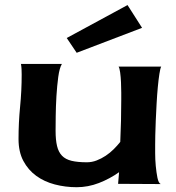

<svg xmlns="http://www.w3.org/2000/svg" viewBox="-20 -744 710 774"><path d="M605.5 -161.1Q605.5 -151.4 605.5 -126.5Q605.5 -101.6 607.9 -75.2Q610.4 -48.8 614.7 -27.3Q619.1 -5.9 627.9 -2L456.1 -2.9L460 -49.8Q422.9 -23.4 378.9 -6.3Q335 10.7 289.1 10.7Q243.2 10.7 200.7 -0.5Q158.2 -11.7 126 -35.2Q93.8 -58.6 74.2 -95.2Q54.7 -131.8 54.7 -183.6Q54.7 -249 61 -313.5Q67.4 -377.9 67.4 -443.4Q67.4 -454.1 66.9 -464.8Q66.4 -475.6 64.5 -486.3H229.5Q219.7 -469.7 214.8 -433.6Q210 -397.5 207.5 -356.4Q205.1 -315.4 204.6 -276.9Q204.1 -238.3 204.1 -216.8Q204.1 -179.7 210 -155.3Q215.8 -130.9 230 -116.2Q244.1 -101.6 268.6 -95.7Q293 -89.8 330.1 -89.8Q350.6 -89.8 369.6 -97.2Q388.7 -104.5 406.2 -116.2Q423.8 -127.9 438.5 -142.6Q453.1 -157.2 464.8 -171.9Q466.8 -214.8 467.8 -256.8Q468.8 -298.8 468.8 -341.8Q468.8 -350.6 468.8 -370.6Q468.8 -390.6 467.8 -412.1Q466.8 -433.6 464.4 -451.7Q461.9 -469.7 458 -475.6H629.9Q626 -468.8 622.6 -446.3Q619.1 -423.8 616.2 -393.1Q613.3 -362.3 611.3 -326.2Q609.4 -290 607.9 -257.3Q606.4 -224.6 606 -198.7Q605.5 -172.9 605.5 -161.1ZM494.1 -723.6 552.7 -631.8 289.1 -531.2 249 -590.8Z"/></svg>

Font: Cherry Cream Soda
Style: Regular
Weight: 400
Designer: Font Diner, Inc
Foundry: Font Diner, Inc
Version: Version 1.001